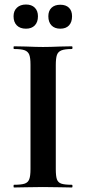

<svg xmlns="http://www.w3.org/2000/svg" viewBox="-20 -830 382 850"><path d="M298 -12Q301 -12 301 -6Q301 0 298 0Q265 0 246 -1L170 -2L96 -1Q76 0 42 0Q40 0 40 -6Q40 -12 42 -12Q74 -12 89 -17Q104 -22 109.5 -36.5Q115 -51 115 -81V-544Q115 -574 109.5 -588Q104 -602 89 -607.5Q74 -613 42 -613Q40 -613 40 -619Q40 -625 42 -625L96 -624Q142 -622 170 -622Q201 -622 247 -624L298 -625Q301 -625 301 -619Q301 -613 298 -613Q267 -613 252 -607Q237 -601 232 -586.5Q227 -572 227 -542V-81Q227 -50 232 -36Q237 -22 251.5 -17Q266 -12 298 -12ZM40 -758Q40 -782 55 -796Q70 -810 95 -810Q120 -810 134 -796Q148 -782 148 -758Q148 -732 134 -717.5Q120 -703 95 -703Q69 -703 54.5 -717.5Q40 -732 40 -758ZM194 -758Q194 -782 208 -795.5Q222 -809 247 -809Q272 -809 285.5 -795.5Q299 -782 299 -758Q299 -732 285.5 -717.5Q272 -703 247 -703Q222 -703 208 -717.5Q194 -732 194 -758Z"/></svg>

Font: Cormorant Garamond
Style: Bold
Weight: 700
Designer: Christian Thalmann (Catharsis Fonts)
Foundry: Catharsis Fonts
Version: Version 4.000